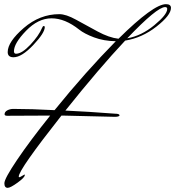

<svg xmlns="http://www.w3.org/2000/svg" viewBox="-20 -810 841 922"><path d="M783 -767Q783 -776 773 -776Q734 -776 591 -626Q659 -638 721 -689Q783 -740 783 -767ZM531 -249 281 -255H275Q70 5 70 38Q70 41 72.5 41Q75 41 78.5 39Q82 37 86.5 34.5Q91 32 94 30Q97 28 98 28Q99 28 99 31Q99 42 64.5 67Q30 92 17 92Q1 92 1 70Q1 48 62.5 -43Q124 -134 221 -255L15 -254Q2 -254 2 -261Q2 -273 15 -280Q28 -287 44 -287Q130 -287 242 -281Q392 -466 536 -612Q478 -613 431.5 -630.5Q385 -648 360 -668Q292 -722 227.5 -722Q163 -722 105 -662Q47 -602 47 -564Q47 -552 57 -552Q85 -552 125.5 -595Q166 -638 182 -676Q186 -685 189 -685Q195 -685 195 -680Q195 -652 139.5 -593.5Q84 -535 45 -535Q17 -535 17 -560Q17 -609 94 -675.5Q171 -742 265 -742Q297 -742 345 -715.5Q393 -689 448.5 -659Q504 -629 549 -624Q717 -790 777 -790Q801 -790 801 -772Q801 -737 731.5 -682.5Q662 -628 581 -615Q457 -483 294 -279Q403 -274 533 -264Q552 -264 554 -257Q554 -249 531 -249Z"/></svg>

Font: Herr Von Muellerhoff
Style: Regular
Weight: 400
Version: Version 1.000